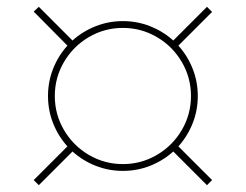

<svg xmlns="http://www.w3.org/2000/svg" viewBox="-20 -647 722 564"><path d="M193 -202 94 -103 79 -118 178 -217Q151 -247 136 -285Q121 -323 121 -365Q121 -407 136 -445Q151 -483 178 -513L79 -613L94 -627L193 -528Q223 -555 261 -570Q299 -585 341 -585Q383 -585 421 -570Q459 -555 489 -528L588 -627L603 -612L504 -513Q531 -483 546 -445Q561 -407 561 -365Q561 -323 546 -285Q531 -247 504 -217L603 -118L588 -103L489 -202Q459 -175 421 -160Q383 -145 341 -145Q299 -145 261 -160Q223 -175 193 -202ZM341 -165Q395 -165 441 -192Q487 -219 514 -265Q541 -311 541 -365Q541 -419 514 -465Q487 -511 441 -538Q395 -565 341 -565Q287 -565 241 -538Q195 -511 168 -465Q141 -419 141 -365Q141 -311 168 -265Q195 -219 241 -192Q287 -165 341 -165Z"/></svg>

Font: Enso Thin
Style: Regular
Weight: 100
Designer: Coji Morishita
Foundry: UNDERFOREST DESIGN
Version: Version 1.000